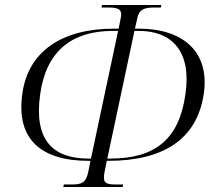

<svg xmlns="http://www.w3.org/2000/svg" viewBox="-20 -739 857 764"><path d="M232 5H468L470 -5H438C398 -5 388 -14 396 -54L405 -99H411C630 -99 765 -185 791 -367C815 -534 707 -625 533 -625H517L526 -665C532 -695 546 -709 590 -709H620L622 -719H386L384 -709H416C459 -709 467 -695 460 -665L452 -625H433C226 -625 92 -534 69 -367C43 -187 141 -99 332 -99H340L331 -54C322 -14 308 -5 267 -5H234ZM342 -108H332C189 -108 114 -183 140 -365C164 -535 265 -616 429 -616H450ZM407 -108 515 -616H533C661 -616 743 -538 718 -365C693 -185 598 -108 418 -108Z"/></svg>

Font: Noto Serif Display Light
Style: Italic
Weight: 300
Italic angle: -12°
Designer: Monotype Design Team
Foundry: Monotype Imaging Inc.
Version: Version 2.009